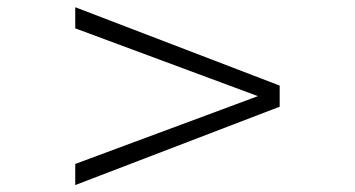

<svg xmlns="http://www.w3.org/2000/svg" viewBox="-20 -560 1002 542"><path d="M769.5 -258.8 192.4 -37.6V-97.2L708 -288.6L192.4 -480V-539.6L769.5 -318.4Z"/></svg>

Font: Dai Banna SIL Book
Style: Oblique
Weight: 400
Italic angle: -11°
Designer: Victor Gaultney
Foundry: SIL International
Version: Version 2.000